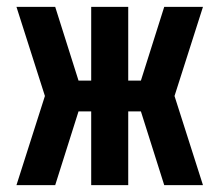

<svg xmlns="http://www.w3.org/2000/svg" viewBox="-20 -540 640 560"><path d="M141 0H28L111 -260L28 -520H141L209 -305H246V-520H354V-305H391L459 -520H572L489 -260L572 0H459L391 -215H354V0H246V-215H209Z"/></svg>

Font: Iosevka Extrabold Extended
Style: Regular
Weight: 800
Width: 7
Monospace: yes
Designer: Belleve Invis
Foundry: Belleve Invis
Version: Version 32.5.0; ttfautohint (v1.8.4)